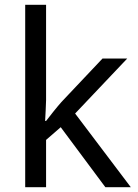

<svg xmlns="http://www.w3.org/2000/svg" viewBox="-20 -780 574 800"><path d="M172 -363V-760H85V0H172V-197L233 -250L419 0H525L293 -307L510 -536H407L236 -355C218 -335 184 -292 172 -276H168C169 -301 172 -342 172 -363Z"/></svg>

Font: Noto Sans Mahajani
Style: Regular
Weight: 400
Designer: Monotype Design Team
Foundry: Monotype Imaging Inc.
Version: Version 2.003